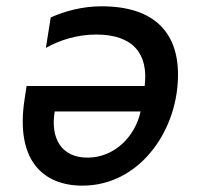

<svg xmlns="http://www.w3.org/2000/svg" viewBox="-20 -574 625 601"><path d="M297.9 -554.3C238.6 -554.3 183.6 -539.4 138.8 -519.5L123.6 -424C167.3 -448.9 222.7 -465.9 281.2 -465.9C397 -465.9 445 -405.5 432.9 -304.7H63.2L57.5 -267C25.9 -70 116.8 7.1 237.9 7.1C413.4 7.1 531.2 -158 536.9 -326C542.6 -468 466.6 -554.3 297.9 -554.3ZM253.6 -80.6C171.9 -80.6 137.1 -141.7 151.3 -225.1H420.1C403.4 -148.1 339.8 -80.6 253.6 -80.6Z"/></svg>

Font: TID UI Medium
Style: Italic
Weight: 500
Italic angle: -9.39999°
Designer: The TID Project Authors
Foundry: Bakken & Bæck
Version: Version 1.001;hotconv 1.0.109;makeotfexe 2.5.65596